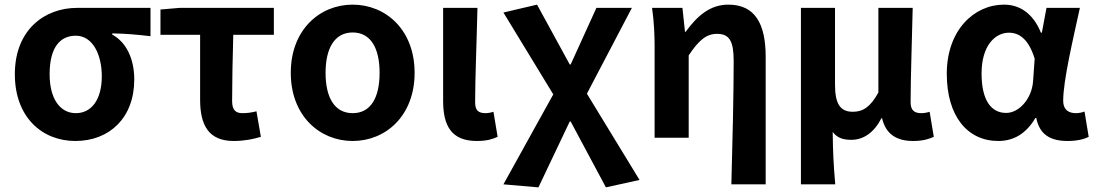

<svg xmlns="http://www.w3.org/2000/svg" viewBox="-20 -594 4723 828"><path d="M305 14C452 14 559 -86 559 -251C559 -342 524 -412 464 -445V-450C524 -449 567 -445 629 -438V-560H312C174 -560 44 -467 44 -274C44 -88 162 14 305 14ZM307 -106C239 -106 194 -168 194 -274C194 -391 240 -440 307 -440C379 -440 419 -360 419 -265C419 -165 375 -106 307 -106Z M988 14C1033 14 1073 6 1105 -4L1086 -114C1062 -108 1045 -106 1025 -106C998 -106 981 -118 981 -158C981 -236 983 -340 986 -444H1161V-560H754L672 -553V-444H843V-164C843 -55 879 14 988 14Z M1501 14C1643 14 1768 -94 1768 -280C1768 -466 1643 -574 1501 -574C1359 -574 1234 -466 1234 -280C1234 -94 1359 14 1501 14ZM1501 -106C1423 -106 1384 -173 1384 -280C1384 -386 1423 -454 1501 -454C1579 -454 1617 -386 1617 -280C1617 -173 1579 -106 1501 -106Z M2036 14C2080 14 2104 6 2126 -4L2108 -112C2096 -108 2083 -106 2074 -106C2044 -106 2029 -117 2029 -153C2029 -257 2036 -424 2039 -560H1891V-159C1891 -54 1925 14 2036 14Z M2302 214 2437 -70H2441L2593 214L2738 182L2511 -190L2705 -560H2552L2441 -316H2437L2296 -574L2151 -540L2366 -187L2151 201Z M3134 201H3282V-349C3282 -490 3237 -574 3121 -574C3043 -574 2988 -527 2937 -457H2934L2923 -560H2792C2801 -499 2803 -437 2803 -393V0H2950V-355C2993 -420 3026 -448 3072 -448C3125 -448 3144 -418 3144 -331C3144 -193 3139 24 3134 201Z M3434 201H3582C3575 120 3572 66 3571 -25C3592 3 3620 9 3652 9C3704 9 3750 -23 3781 -84H3784C3799 -19 3843 14 3917 14C3960 14 3985 6 4007 -4L3989 -112C3977 -108 3964 -106 3954 -106C3924 -106 3907 -117 3907 -153C3907 -257 3913 -424 3916 -560H3768V-195C3733 -131 3700 -112 3658 -112C3604 -112 3581 -145 3581 -229V-560H3434Z M4285 14C4353 14 4406 -19 4445 -85H4449C4463 -14 4509 14 4584 14C4626 14 4656 6 4675 -4L4657 -113C4644 -108 4631 -106 4620 -106C4588 -106 4565 -121 4565 -159C4565 -248 4608 -426 4637 -560H4493L4473 -453H4469C4434 -539 4375 -574 4310 -574C4180 -574 4063 -463 4063 -276C4063 -93 4152 14 4285 14ZM4319 -107C4254 -107 4213 -162 4213 -277C4213 -398 4272 -453 4331 -453C4378 -453 4417 -422 4442 -341L4435 -242C4429 -168 4375 -107 4319 -107Z"/></svg>

Font: DAIFUKU Sans JP
Style: Bold
Weight: 700
Designer: Original font ‘Source Han Sans JP’ : Ryoko NISHIZUKA  (kana, bopomofo & ideographs); Paul D. Hunt (Latin, Greek & Cyrill
Foundry: Daifuku
Version: Version 1.001